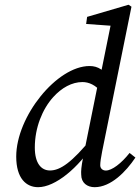

<svg xmlns="http://www.w3.org/2000/svg" viewBox="-20 -760 579 793"><path d="M137.4 13.1C208.3 13.1 304 -66.4 369.7 -169.8L360.8 -192.1C277.1 -88.7 228.4 -55.9 186.6 -55.9C150.7 -55.9 123.8 -84.8 123.8 -150.7C123.8 -232.3 154.8 -309.1 199.8 -358.9C234.4 -397.3 277 -421.1 320.5 -421.1C346.7 -421.1 375.4 -409.2 400.4 -377.5L442.1 -428.6C409.2 -470.4 385.9 -487.3 349.9 -487.3C214.5 -487.3 47 -278.6 47 -113.4C47 -22 89.2 13.1 137.4 13.1ZM402 -135.1 523 -732.3 510.9 -740.4 339.8 -690.3 335.8 -661 452.9 -652.7 441.1 -676.1 396.3 -455.1 386.3 -422.4 323.4 -111.1C315.5 -70.4 314.4 -53 315.4 -38.8C315.4 -4.4 340.4 13.1 370.9 13.1C438.1 13.1 500.3 -50.9 539.3 -109.2L515.2 -128.3C481.3 -85.3 442.6 -55.6 416.9 -55.6C404.9 -55.6 394 -63.5 394 -77.5C394 -89.5 397 -110.2 402 -135.1Z"/></svg>

Font: Source Serif Variable
Style: Italic
Weight: 389
Italic angle: -12°
Designer: Frank Grießhammer
Foundry: Adobe Systems Incorporated
Version: Version 3.001;hotconv 1.0.111;makeotfexe 2.5.65597